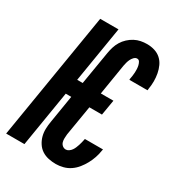

<svg xmlns="http://www.w3.org/2000/svg" viewBox="-197 -849 878 964"><g transform="rotate(30 241.5 -367.5)"><path d="M275 8Q253 8 232 3.5Q211 -1 194 -12Q177 -23 165.5 -40.5Q154 -58 148.5 -78Q143 -98 143.5 -120Q144 -142 148 -164L174 -323H142L89 0H-17L104 -735H210L157 -412H189L221 -604Q224 -622 229.5 -640Q235 -658 245 -674.5Q255 -691 269.5 -704.5Q284 -718 301 -727Q318 -736 336 -739.5Q354 -743 372 -743Q395 -743 416 -736.5Q437 -730 452.5 -716Q468 -702 477 -682.5Q486 -663 490 -641.5Q494 -620 494 -597.5Q494 -575 490 -552L489 -543H384V-548Q386 -558 387.5 -568.5Q389 -579 389.5 -589Q390 -599 389.5 -608.5Q389 -618 387 -627.5Q385 -637 380 -646Q375 -655 365 -655Q355 -655 347 -646.5Q339 -638 334.5 -628.5Q330 -619 327.5 -609.5Q325 -600 323 -590L294 -412H367L352 -323H279L250 -149Q249 -138 248.5 -126.5Q248 -115 251 -104.5Q254 -94 262.5 -87Q271 -80 282 -80Q291 -80 299.5 -86Q308 -92 313.5 -100Q319 -108 322.5 -116.5Q326 -125 329 -134Q332 -143 334 -151.5Q336 -160 338 -169L339 -174H444L442 -165Q439 -144 432 -123.5Q425 -103 414.5 -83.5Q404 -64 389.5 -46Q375 -28 356.5 -15.5Q338 -3 316.5 2.5Q295 8 275 8Z"/></g></svg>

Font: Iosevka Extrabold
Style: Italic
Weight: 800
Italic angle: -9°
Monospace: yes
Designer: Belleve Invis
Foundry: Belleve Invis
Version: Version 32.5.0; ttfautohint (v1.8.4)